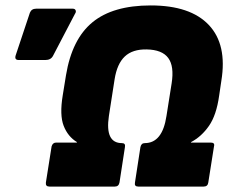

<svg xmlns="http://www.w3.org/2000/svg" viewBox="-20 -687 844 707"><path d="M162 0Q147 0 149 -15L170 -148Q174 -162 187 -162H263V-164Q230 -184 214.5 -223.5Q199 -263 211 -336L223 -410Q245 -543 320.5 -605Q396 -667 535 -667Q681 -667 749 -595Q817 -523 795 -389L787 -335Q777 -263 749.5 -223.5Q722 -184 684 -164L683 -162H756Q772 -162 768 -148L747 -15Q745 0 730 0H489Q474 0 477 -15L497 -145Q500 -160 513 -160Q578 -160 593 -260L612 -380Q622 -443 599.5 -473.5Q577 -504 520 -505Q468 -506 439.5 -479Q411 -452 402 -395L381 -260Q366 -160 429 -160Q443 -160 440 -145L420 -15Q417 0 403 0ZM49 -466Q32 -466 38 -484L90 -640Q96 -655 113 -655H248Q256 -655 258.5 -649Q261 -643 256 -636L175 -481Q167 -466 147 -466Z"/></svg>

Font: Sofia Sans ExtraBlack
Style: Italic
Weight: 1000
Italic angle: -9°
Designer: Botio Nikoltchev, Ani Petrova
Foundry: lettersoup
Version: Version 4.100; ttfautohint (v1.8.4.7-5d5b)